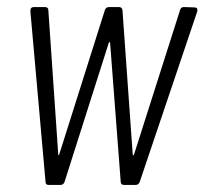

<svg xmlns="http://www.w3.org/2000/svg" viewBox="-20 -524 579 544"><path d="M109 -9 66 -493Q66 -504 76 -504H107Q117 -504 117 -495L145 -87Q145 -84 146 -84Q147 -84 148 -87L277 -495Q280 -504 289 -504H317Q326 -504 327 -495L356 -87Q356 -84 357.5 -84Q359 -84 360 -87L490 -495Q492 -504 501 -504L531 -503Q541 -503 539 -492L376 -9Q373 0 364 0H332Q322 0 322 -9L292 -402Q291 -405 290 -405Q289 -405 288 -402L163 -9Q160 0 151 0H118Q109 0 109 -9Z"/></svg>

Font: Barlow Condensed Light
Style: Italic
Weight: 300
Width: 3
Italic angle: -7°
Designer: Jeremy Tribby
Foundry: Tribby Type
Version: Version 1.408